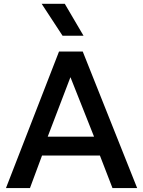

<svg xmlns="http://www.w3.org/2000/svg" viewBox="-20 -964 734 984"><path d="M10.5 0 282.5 -700H404L683 0H556.5L492 -167H195.5L133.5 0ZM224.5 -263.5H462L341 -568.5ZM300.5 -781 193.5 -944.5H312L408 -781Z"/></svg>

Font: Geologica Cursive
Style: Regular
Weight: 400
Designer: Sindre Bremnes, Frode Helland
Foundry: Monokrom Skriftforlag AS
Version: Version 1.010;gftools[0.9.28]